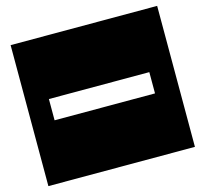

<svg xmlns="http://www.w3.org/2000/svg" viewBox="-119 -876 1215 1134"><g transform="rotate(-15 488.0 -309.0)"><path d="M936 122V-740H40V122ZM790 -244H176V-374H790Z"/></g></svg>

Font: Takraf VEB
Style: Regular
Weight: 400
Designer: Jan Sonntag
Foundry: Jan Sonntag | S FONTS | www.sonntag.nl
Version: Version 2.001